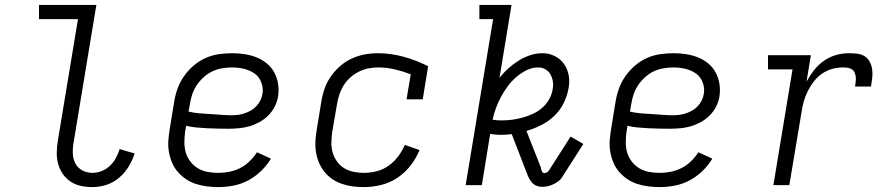

<svg xmlns="http://www.w3.org/2000/svg" viewBox="-20 -755 3640 783"><path d="M357 8Q333 8 309.5 3Q286 -2 267.5 -14.5Q249 -27 236 -46Q223 -65 217 -87Q211 -109 211.5 -133.5Q212 -158 216 -182L298 -677H139V-735H373L280 -173Q276 -151 277 -128.5Q278 -106 287.5 -88Q297 -70 316 -60Q335 -50 357 -50Q376 -50 395 -57.5Q414 -65 428.5 -79Q443 -93 452.5 -110.5Q462 -128 468 -147L529 -129Q520 -101 504.5 -75.5Q489 -50 465.5 -30Q442 -10 413.5 -1Q385 8 357 8Z M870 8Q847 8 823.5 5Q800 2 778.5 -5Q757 -12 738.5 -24.5Q720 -37 705.5 -53.5Q691 -70 682 -91Q673 -112 669 -134.5Q665 -157 666.5 -180.5Q668 -204 672 -228L690 -338Q694 -365 703.5 -392Q713 -419 729.5 -443Q746 -467 768.5 -486.5Q791 -506 817.5 -518Q844 -530 872 -534Q900 -538 927 -538Q953 -538 978.5 -534Q1004 -530 1026.5 -521Q1049 -512 1068 -496.5Q1087 -481 1098.5 -459.5Q1110 -438 1114 -413Q1118 -388 1114 -362Q1111 -341 1100.5 -320.5Q1090 -300 1074 -284Q1058 -268 1038 -257Q1018 -246 997 -240Q976 -234 954.5 -232Q933 -230 912 -230Q890 -230 868.5 -230.5Q847 -231 825 -232Q803 -233 781.5 -235Q760 -237 739 -242L735 -218Q732 -196 732 -174Q732 -152 738 -132Q744 -112 757 -95.5Q770 -79 787.5 -68.5Q805 -58 826.5 -54Q848 -50 871 -50Q893 -50 915.5 -54.5Q938 -59 959 -69.5Q980 -80 997.5 -97Q1015 -114 1028 -134L1085 -108Q1068 -80 1044 -57Q1020 -34 991.5 -19Q963 -4 932 2Q901 8 870 8ZM923 -285Q936 -285 949.5 -286.5Q963 -288 976.5 -292.5Q990 -297 1002.5 -304Q1015 -311 1025 -321.5Q1035 -332 1041.5 -345Q1048 -358 1050 -371Q1053 -387 1050 -403Q1047 -419 1039 -432.5Q1031 -446 1018.5 -455Q1006 -464 991 -469.5Q976 -475 959.5 -477.5Q943 -480 927 -480Q907 -480 886 -476.5Q865 -473 846 -464Q827 -455 810.5 -440Q794 -425 782 -407Q770 -389 763.5 -369Q757 -349 754 -328L749 -300Q770 -295 791.5 -293Q813 -291 835 -290Q857 -289 879 -287Q901 -285 923 -285Z M1464 8Q1440 8 1417.5 5Q1395 2 1373.5 -5.5Q1352 -13 1334 -25.5Q1316 -38 1302.5 -55Q1289 -72 1280.5 -92.5Q1272 -113 1268.5 -135.5Q1265 -158 1266.5 -181.5Q1268 -205 1272 -228L1290 -338Q1294 -365 1303 -391.5Q1312 -418 1328 -441.5Q1344 -465 1366 -484.5Q1388 -504 1414 -516Q1440 -528 1467 -533Q1494 -538 1521 -538Q1549 -538 1576 -534Q1603 -530 1628 -523Q1653 -516 1677.5 -506.5Q1702 -497 1726 -485L1704 -350H1638L1655 -452Q1624 -464 1590.5 -472Q1557 -480 1522 -480Q1522 -480 1522 -480Q1522 -480 1522 -480Q1502 -480 1482 -476Q1462 -472 1443 -462.5Q1424 -453 1408 -438.5Q1392 -424 1381 -406Q1370 -388 1363.5 -368Q1357 -348 1354 -328L1335 -218Q1332 -197 1331.5 -175Q1331 -153 1336.5 -133.5Q1342 -114 1354 -97Q1366 -80 1383 -69.5Q1400 -59 1421 -54.5Q1442 -50 1464 -50Q1489 -50 1515.5 -56.5Q1542 -63 1564.5 -79Q1587 -95 1603.5 -117Q1620 -139 1631 -164L1691 -143Q1677 -109 1654 -79.5Q1631 -50 1600 -29.5Q1569 -9 1533.5 -0.5Q1498 8 1464 8Z M2191 7Q2179 7 2168 2.5Q2157 -2 2149.5 -10.5Q2142 -19 2137 -29Q2132 -39 2128 -50Q2128 -50 2128 -50Q2128 -50 2128 -50L2067 -208Q2056 -207 2045.5 -206Q2035 -205 2024 -205Q2013 -205 2001.5 -206Q1990 -207 1979 -209L1945 0H1879L1991 -677H1935V-735H2066L2017 -437Q2033 -458 2053 -476Q2073 -494 2095.5 -508Q2118 -522 2142.5 -530Q2167 -538 2192 -538Q2219 -538 2242 -526.5Q2265 -515 2279.5 -495Q2294 -475 2299 -449Q2304 -423 2299 -397Q2294 -366 2279.5 -336Q2265 -306 2241 -283Q2217 -260 2187.5 -245Q2158 -230 2127 -221L2186 -71Q2187 -67 2187.5 -63.5Q2188 -60 2189.5 -57Q2191 -54 2193.5 -51.5Q2196 -49 2200 -49Q2206 -49 2211.5 -53Q2217 -57 2220 -62L2307 -198L2359 -168L2272 -32Q2266 -22 2256 -15Q2246 -8 2235.5 -3Q2225 2 2213.5 4.5Q2202 7 2191 7ZM2028 -264Q2049 -264 2070.5 -267Q2092 -270 2113 -276Q2134 -282 2154.5 -291.5Q2175 -301 2192 -316Q2209 -331 2220 -351Q2231 -371 2234 -392Q2237 -408 2234.5 -423.5Q2232 -439 2224.5 -452Q2217 -465 2204 -472.5Q2191 -480 2175 -480Q2150 -480 2127 -468.5Q2104 -457 2084.5 -440Q2065 -423 2050 -402.5Q2035 -382 2023 -359.5Q2011 -337 2002.5 -314Q1994 -291 1989 -267Q1999 -265 2008.5 -264.5Q2018 -264 2028 -264Z M2670 8Q2647 8 2623.5 5Q2600 2 2578.5 -5Q2557 -12 2538.5 -24.5Q2520 -37 2505.5 -53.5Q2491 -70 2482 -91Q2473 -112 2469 -134.5Q2465 -157 2466.5 -180.5Q2468 -204 2472 -228L2490 -338Q2494 -365 2503.5 -392Q2513 -419 2529.5 -443Q2546 -467 2568.5 -486.5Q2591 -506 2617.5 -518Q2644 -530 2672 -534Q2700 -538 2727 -538Q2753 -538 2778.5 -534Q2804 -530 2826.5 -521Q2849 -512 2868 -496.5Q2887 -481 2898.5 -459.5Q2910 -438 2914 -413Q2918 -388 2914 -362Q2911 -341 2900.5 -320.5Q2890 -300 2874 -284Q2858 -268 2838 -257Q2818 -246 2797 -240Q2776 -234 2754.5 -232Q2733 -230 2712 -230Q2690 -230 2668.5 -230.5Q2647 -231 2625 -232Q2603 -233 2581.5 -235Q2560 -237 2539 -242L2535 -218Q2532 -196 2532 -174Q2532 -152 2538 -132Q2544 -112 2557 -95.5Q2570 -79 2587.5 -68.5Q2605 -58 2626.5 -54Q2648 -50 2671 -50Q2693 -50 2715.5 -54.5Q2738 -59 2759 -69.5Q2780 -80 2797.5 -97Q2815 -114 2828 -134L2885 -108Q2868 -80 2844 -57Q2820 -34 2791.5 -19Q2763 -4 2732 2Q2701 8 2670 8ZM2723 -285Q2736 -285 2749.5 -286.5Q2763 -288 2776.5 -292.5Q2790 -297 2802.5 -304Q2815 -311 2825 -321.5Q2835 -332 2841.5 -345Q2848 -358 2850 -371Q2853 -387 2850 -403Q2847 -419 2839 -432.5Q2831 -446 2818.5 -455Q2806 -464 2791 -469.5Q2776 -475 2759.5 -477.5Q2743 -480 2727 -480Q2707 -480 2686 -476.5Q2665 -473 2646 -464Q2627 -455 2610.5 -440Q2594 -425 2582 -407Q2570 -389 2563.5 -369Q2557 -349 2554 -328L2549 -300Q2570 -295 2591.5 -293Q2613 -291 2635 -290Q2657 -289 2679 -287Q2701 -285 2723 -285Z M3134 0 3212 -472H3112V-530H3287L3269 -422Q3282 -446 3299.5 -468.5Q3317 -491 3340 -507Q3363 -523 3389 -530.5Q3415 -538 3442 -538Q3459 -538 3476 -536Q3493 -534 3506.5 -525.5Q3520 -517 3527.5 -502Q3535 -487 3537 -470.5Q3539 -454 3537 -436.5Q3535 -419 3532 -402H3467Q3468 -412 3469.5 -421.5Q3471 -431 3470 -440.5Q3469 -450 3465.5 -458.5Q3462 -467 3454.5 -472Q3447 -477 3437.5 -478.5Q3428 -480 3418 -480Q3396 -480 3374 -474Q3352 -468 3333 -455Q3314 -442 3299.5 -423.5Q3285 -405 3274.5 -384Q3264 -363 3258 -342Q3252 -321 3249 -299L3199 0Z"/></svg>

Font: Iosevka Slab Light Extended
Style: Italic
Weight: 300
Width: 7
Italic angle: -9°
Monospace: yes
Designer: Belleve Invis
Foundry: Belleve Invis
Version: Version 11.1.0; ttfautohint (v1.8.3)